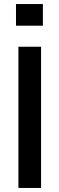

<svg xmlns="http://www.w3.org/2000/svg" viewBox="-20 -729 292 949"><path d="M192 -709V-602H59V-709ZM71 -498H183V200H71Z"/></svg>

Font: Syne SemiBold
Style: Regular
Weight: 600
Designer: Lucas Descroix
Foundry: Bonjour Monde
Version: Version 2.200; ttfautohint (v1.8.4)